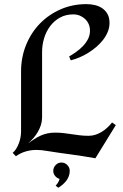

<svg xmlns="http://www.w3.org/2000/svg" viewBox="-20 -739 591 922"><path d="M536.1 -138.2 438 21Q404.8 15.1 376.7 10.7Q348.6 6.3 321.5 2.7Q294.4 -1 266.1 -4.9Q237.8 -8.8 205.1 -14.2Q192.4 -16.6 179.9 -17.8Q167.5 -19 154.8 -19Q127.9 -19 103.3 -11.7Q78.6 -4.4 56.2 11.2L41 -4.9Q51.3 -13.7 58.6 -25.9Q65.9 -38.1 71 -52Q76.2 -65.9 78.6 -80.1Q81.1 -94.2 81.1 -106.9V-395Q81.1 -463.4 105 -522.5Q128.9 -581.5 171.1 -625.2Q213.4 -668.9 270.8 -694.1Q328.1 -719.2 395 -719.2Q416.5 -719.2 436.5 -714.4Q456.5 -709.5 471.9 -698.7Q487.3 -688 496.6 -670.9Q505.9 -653.8 505.9 -628.9Q505.9 -606.9 497.6 -586.4Q489.3 -565.9 474.9 -547.4Q460.4 -528.8 441.7 -512.9Q422.9 -497.1 402.3 -484.4Q381.8 -471.7 360.4 -462.9Q338.9 -454.1 319.8 -449.2L312 -467.8Q328.6 -477.5 346.4 -490.2Q364.3 -502.9 378.9 -518.3Q393.6 -533.7 402.8 -552Q412.1 -570.3 412.1 -591.8Q412.1 -608.9 405.8 -623.3Q399.4 -637.7 388.4 -647.9Q377.4 -658.2 363 -664.1Q348.6 -669.9 332 -669.9Q295.4 -669.9 267.6 -654.3Q239.7 -638.7 220.7 -613.3Q201.7 -587.9 191.9 -555.7Q182.1 -523.4 182.1 -490.2V-175.8Q182.1 -157.2 176.8 -139.9Q171.4 -122.6 162.4 -106.7Q153.3 -90.8 141.1 -76.7Q128.9 -62.5 115.2 -50.8Q130.9 -62 145.5 -71.5Q160.2 -81.1 175.5 -87.9Q190.9 -94.7 207.5 -98.4Q224.1 -102.1 244.1 -102.1Q268.6 -102.1 287.6 -99.6Q306.6 -97.2 325 -94.5Q343.3 -91.8 362.3 -89.4Q381.3 -86.9 405.8 -86.9Q422.9 -86.9 438.7 -92Q454.6 -97.2 468.8 -106Q482.9 -114.7 495.4 -126.2Q507.8 -137.7 518.1 -150.9ZM314.9 81.5Q314.9 94.7 310.5 106.7Q306.2 118.7 298.3 128.9Q290.5 139.2 280.5 147.7Q270.5 156.2 259.8 162.6L247.1 152.3Q253.4 146.5 258.8 137.5Q264.2 128.4 266.1 120.1Q252.9 116.2 244.4 105.7Q235.8 95.2 235.8 81.5Q235.8 65.4 247.3 53.5Q258.8 41.5 274.9 41.5Q291.5 41.5 303.2 53.5Q314.9 65.4 314.9 81.5Z"/></svg>

Font: Redressed
Style: Regular
Weight: 400
Designer: Astigmatic (AOETI)
Foundry: Astigmatic (AOETI)
Version: Version 1.001